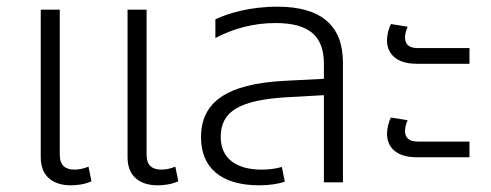

<svg xmlns="http://www.w3.org/2000/svg" viewBox="-20 -546 1470 575"><path d="M192 9C211 9 234 6 254 -3L245 -47C234 -42 217 -38 204 -38C175 -38 159 -51 159 -83V-517H102V-75C102 -12 146 9 192 9ZM452 9C471 9 494 6 514 -3L505 -47C494 -42 477 -38 464 -38C435 -38 419 -51 419 -83V-517H362V-75C362 -12 406 9 452 9Z M757 9C784 9 814 5 833 -2L824 -46C807 -41 787 -38 764 -38C688 -38 641 -71 641 -136C641 -213 698 -247 843 -255L950 -261V0H1007V-359C1007 -470 941 -526 811 -526C728 -526 662 -506 625 -488V-432C677 -460 739 -477 805 -477C907 -477 950 -437 950 -355V-310L833 -304C657 -295 582 -239 582 -135C582 -47 638 9 757 9Z M1228 -355H1386V-402H1231C1203 -402 1193 -415 1193 -434C1193 -445 1197 -459 1201 -466L1151 -474C1144 -462 1139 -441 1139 -425C1139 -388 1164 -355 1228 -355ZM1228 -75H1386V-122H1231C1203 -122 1193 -135 1193 -154C1193 -165 1197 -179 1201 -186L1151 -194C1144 -182 1139 -161 1139 -145C1139 -108 1164 -75 1228 -75Z"/></svg>

Font: Noto Sans Thai UI Light
Style: Regular
Weight: 300
Designer: Monotype Design Team
Foundry: Monotype Imaging Inc.
Version: Version 2.000